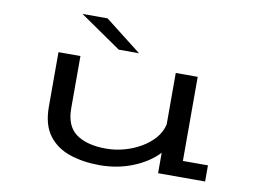

<svg xmlns="http://www.w3.org/2000/svg" viewBox="-77 -819 1254 943"><g transform="rotate(10 550.0 -347.5)"><path d="M473 11Q390.5 11 323.5 -11.5Q256.5 -34 217.2 -86.5Q178 -139 178 -228.5V-500.5H287.5V-240Q287.5 -151 341 -112.8Q394.5 -74.5 490 -74.5Q534.5 -74.5 579 -86.5Q623.5 -98.5 662.2 -121Q701 -143.5 727.8 -174.5Q754.5 -205.5 763 -243.5V-500H872.5V-80.5H997.5V0H763V-102Q714.5 -50.5 638 -19.8Q561.5 11 473 11ZM467.5 -564 261.5 -706H386.5L568.5 -564Z"/></g></svg>

Font: Trispace Expanded
Style: Regular
Weight: 400
Width: 7
Designer: Tyler Finck
Foundry: Etcetera Type Company
Version: Version 1.210; ttfautohint (v1.8.3)